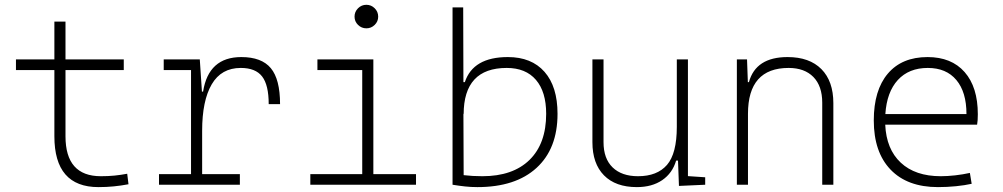

<svg xmlns="http://www.w3.org/2000/svg" viewBox="-20 -763 4142 793"><path d="M386.7 9.8Q204.6 9.8 204.6 -200.2V-473.6H45.9V-517.6H204.6V-673.8H250.5V-517.6H491.2V-473.6H250.5V-200.2Q250.5 -35.2 396.5 -35.2Q426.8 -35.2 453.1 -37.8Q479.5 -40.5 505.4 -45.4L510.7 -2Q479.5 3.9 449.7 6.8Q419.9 9.8 386.7 9.8Z M814.9 -222.7V-43.9H970.7V0H636.7V-43.9H769V-473.6H656.2V-517.6H805.2L814 -384.8H818.8Q841.3 -527.3 976.6 -527.3Q1060.5 -527.3 1098.6 -481.4Q1136.7 -435.5 1136.7 -333H1089.8Q1089.8 -412.1 1062.5 -447.3Q1035.2 -482.4 974.6 -482.4Q894 -482.4 854.5 -414.8Q814.9 -347.2 814.9 -222.7Z M1261.7 0V-43.9H1476.1V-473.6H1291V-517.6H1522V-43.9H1698.2V0ZM1493.2 -646Q1473.1 -646 1458.7 -660.2Q1444.3 -674.3 1444.3 -694.3Q1444.3 -714.4 1458.7 -728.8Q1473.1 -743.2 1493.2 -743.2Q1513.2 -743.2 1527.6 -728.8Q1542 -714.4 1542 -694.3Q1542 -674.3 1527.6 -660.2Q1513.2 -646 1493.2 -646Z M1951.7 9.8Q1925.8 9.8 1900.9 7.1Q1876 4.4 1849.1 0V-732.4H1893.1L1894 -423.8H1899.9Q1934.1 -527.3 2077.6 -527.3Q2175.3 -527.3 2229 -466.3Q2282.7 -405.3 2282.7 -293Q2282.7 -148.9 2196 -69.6Q2109.4 9.8 1951.7 9.8ZM1894 -294.4 1895 -39.6Q1931.6 -35.2 1972.2 -35.2Q2098.1 -35.2 2167 -102.5Q2235.8 -169.9 2235.8 -293Q2235.8 -383.8 2193.6 -433.1Q2151.4 -482.4 2072.8 -482.4Q1895 -482.4 1895 -291Z M2610.4 9.8Q2522.5 9.8 2474.6 -38.8Q2426.8 -87.4 2426.8 -175.8V-517.6H2472.7V-175.8Q2472.7 -107.9 2510.3 -71.5Q2547.9 -35.2 2615.2 -35.2Q2694.3 -35.2 2734.9 -82Q2775.4 -128.9 2775.4 -239.3V-517.6H2821.3V-35.6L2892.6 -30.8V0L2784.2 4.9L2780.3 -99.6H2772.5Q2757.3 -47.9 2715.1 -19Q2672.9 9.8 2610.4 9.8Z M3376 0V-338.9Q3376 -407.7 3339.4 -445.1Q3302.7 -482.4 3237.3 -482.4Q3069.3 -482.4 3069.3 -293V0H3023.4V-517.6H3065.4L3068.8 -423.8H3073.2Q3101.6 -527.3 3232.9 -527.3Q3323.2 -527.3 3372.6 -477.5Q3421.9 -427.7 3421.9 -336.9V0Z M3854 9.8Q3727.5 9.8 3658.2 -62.5Q3588.9 -134.8 3588.9 -265.6Q3588.9 -390.6 3647 -459Q3705.1 -527.3 3811 -527.3Q3909.7 -527.3 3964.1 -465.3Q4018.6 -403.3 4018.6 -291Q4018.6 -263.7 4015.6 -248H3636.2Q3640.6 -147 3700.4 -91.1Q3760.3 -35.2 3865.7 -35.2Q3893.1 -35.2 3925.3 -38.8Q3957.5 -42.5 3985.8 -48.8L3993.2 -3.9Q3965.3 2.4 3928.5 6.1Q3891.6 9.8 3854 9.8ZM3636.7 -292H3971.7Q3971.7 -382.8 3929.9 -432.6Q3888.2 -482.4 3812 -482.4Q3733.9 -482.4 3688.2 -432.6Q3642.6 -382.8 3636.7 -292Z"/></svg>

Font: Cascadia Mono NF ExtraLight
Style: Regular
Weight: 200
Monospace: yes
Designer: Aaron Bell
Foundry: Saja Typeworks
Version: Version 2404.023; ttfautohint (v1.8.4)